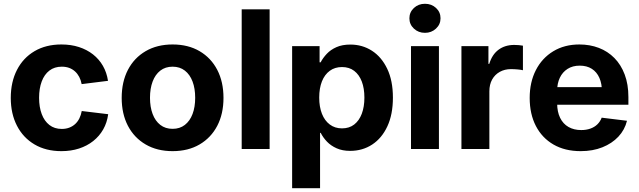

<svg xmlns="http://www.w3.org/2000/svg" viewBox="-20 -776 3327 1000"><path d="M299.8 11.2Q219.2 11.2 159.9 -23.7Q100.6 -58.6 68.4 -121.1Q36.1 -183.6 36.1 -266.1Q36.1 -349.1 68.4 -411.9Q100.6 -474.6 159.9 -509.5Q219.2 -544.4 299.8 -544.4Q349.6 -544.4 391.1 -531Q432.6 -517.6 464.4 -492.7Q496.1 -467.8 516.1 -432.9Q536.1 -397.9 542.5 -355L405.3 -337.9Q401.4 -358.9 392.6 -375.5Q383.8 -392.1 370.6 -404.1Q357.4 -416 340.3 -422.4Q323.2 -428.7 301.8 -428.7Q263.7 -428.7 237.3 -408.4Q210.9 -388.2 197.3 -351.8Q183.6 -315.4 183.6 -266.6Q183.6 -218.3 197.3 -181.9Q210.9 -145.5 237.3 -125Q263.7 -104.5 301.8 -104.5Q323.2 -104.5 340.6 -111.1Q357.9 -117.7 371.1 -129.6Q384.3 -141.6 393.1 -158.9Q401.9 -176.3 405.8 -197.8L543.5 -181.2Q537.6 -137.2 517.6 -102.1Q497.6 -66.9 465.6 -41.5Q433.6 -16.1 391.6 -2.4Q349.6 11.2 299.8 11.2Z M878.9 11.2Q798.3 11.2 738.5 -23.7Q678.7 -58.6 646.2 -120.8Q613.8 -183.1 613.8 -266.1Q613.8 -349.6 646.2 -412.1Q678.7 -474.6 738.5 -509.5Q798.3 -544.4 878.9 -544.4Q960 -544.4 1019.5 -509.5Q1079.1 -474.6 1111.6 -412.1Q1144 -349.6 1144 -266.1Q1144 -183.1 1111.6 -120.8Q1079.1 -58.6 1019.5 -23.7Q960 11.2 878.9 11.2ZM878.9 -105Q916.5 -105 942.9 -125.5Q969.2 -146 982.9 -182.4Q996.6 -218.8 996.6 -266.6Q996.6 -314.9 982.9 -351.3Q969.2 -387.7 942.9 -408.2Q916.5 -428.7 878.9 -428.7Q841.3 -428.7 814.9 -408.2Q788.6 -387.7 774.9 -351.3Q761.2 -314.9 761.2 -266.6Q761.2 -218.8 774.9 -182.4Q788.6 -146 814.9 -125.5Q841.3 -105 878.9 -105Z M1384.3 -727.5V0H1238.8V-727.5Z M1501.5 204.1V-535.6H1644.5V-451.2H1649.9Q1662.1 -474.6 1682.1 -495.8Q1702.1 -517.1 1732.4 -530.5Q1762.7 -543.9 1804.7 -543.9Q1867.2 -543.9 1917.2 -511.7Q1967.3 -479.5 1996.8 -417.7Q2026.4 -356 2026.4 -267.6Q2026.4 -180.2 1997.6 -118.2Q1968.8 -56.2 1918.5 -23.2Q1868.2 9.8 1803.7 9.8Q1763.2 9.8 1733.2 -3.7Q1703.1 -17.1 1682.9 -38.3Q1662.6 -59.6 1650.4 -84H1647V204.1ZM1761.2 -107.4Q1798.8 -107.4 1824.7 -127.4Q1850.6 -147.5 1864.3 -183.6Q1877.9 -219.7 1877.9 -267.6Q1877.9 -315.9 1864.3 -351.6Q1850.6 -387.2 1824.7 -407Q1798.8 -426.8 1761.2 -426.8Q1724.1 -426.8 1697.5 -407.2Q1670.9 -387.7 1656.7 -352.1Q1642.6 -316.4 1642.6 -267.6Q1642.6 -219.7 1656.7 -183.6Q1670.9 -147.5 1697.8 -127.4Q1724.6 -107.4 1761.2 -107.4Z M2120.6 0V-535.6H2266.1V0ZM2193.4 -605Q2159.2 -605 2135.7 -627Q2112.3 -648.9 2112.3 -680.7Q2112.3 -712.4 2135.7 -734.4Q2159.2 -756.3 2193.4 -756.3Q2227.5 -756.3 2251 -734.6Q2274.4 -712.9 2274.4 -680.7Q2274.4 -648.9 2250.7 -627Q2227.1 -605 2193.4 -605Z M2383.3 0V-535.6H2523.9V-443.4H2528.3Q2543 -492.2 2576.7 -517.1Q2610.4 -542 2658.2 -542Q2669.9 -542 2682.1 -541Q2694.3 -540 2703.6 -538.1V-410.2Q2694.8 -412.6 2676.5 -414.3Q2658.2 -416 2641.1 -416Q2608.9 -416 2583.3 -401.9Q2557.6 -387.7 2543.2 -361.8Q2528.8 -335.9 2528.8 -300.3V0Z M3004.4 11.2Q2922.4 11.2 2862.8 -23.2Q2803.2 -57.6 2771 -119.9Q2738.8 -182.1 2738.8 -266.1Q2738.8 -348.1 2771 -410.9Q2803.2 -473.6 2861.6 -509Q2919.9 -544.4 2997.6 -544.4Q3052.2 -544.4 3098.9 -526.6Q3145.5 -508.8 3179.9 -473.9Q3214.4 -439 3233.6 -387.9Q3252.9 -336.9 3252.9 -270.5V-230.5H2795.9V-322.3H3182.1L3115.2 -298.8Q3115.2 -339.8 3101.8 -370.4Q3088.4 -400.9 3062.5 -417.5Q3036.6 -434.1 2999.5 -434.1Q2962.4 -434.1 2936 -417.2Q2909.7 -400.4 2895.8 -371.1Q2881.8 -341.8 2881.8 -303.2V-238.8Q2881.8 -193.8 2897.2 -162.4Q2912.6 -130.9 2940.9 -114.7Q2969.2 -98.6 3007.3 -98.6Q3033.7 -98.6 3054.9 -106.2Q3076.2 -113.8 3091.1 -128.2Q3106 -142.6 3113.8 -163.1L3245.6 -147Q3233.9 -99.6 3200.7 -64.2Q3167.5 -28.8 3117.4 -8.8Q3067.4 11.2 3004.4 11.2Z"/></svg>

Font: Inter 20pt
Style: Bold
Weight: 700
Version: Version 4.001;git-66647c0bb